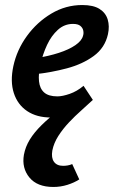

<svg xmlns="http://www.w3.org/2000/svg" viewBox="-20 -454 460 763"><path d="M183 13Q126 13 88 -12.5Q50 -38 35 -84Q20 -130 33 -191Q47 -256 87 -311Q127 -366 184 -400Q241 -434 307 -434Q351 -434 375.5 -418.5Q400 -403 408 -376.5Q416 -350 409 -318Q397 -264 352.5 -231.5Q308 -199 246 -182.5Q184 -166 119 -159L124 -223Q174 -231 214 -244Q254 -257 279.5 -274.5Q305 -292 310 -312Q313 -321 311 -332Q309 -343 299.5 -351Q290 -359 270 -359Q236 -359 210 -335.5Q184 -312 167 -275.5Q150 -239 141 -199Q132 -160 135 -131Q138 -102 155.5 -86.5Q173 -71 208 -71Q228 -71 257 -81Q286 -91 312 -113L349 -57Q331 -41 310 -28Q289 -15 266.5 -6Q244 3 222.5 8Q201 13 183 13ZM192 289Q128 289 97 251.5Q66 214 75 161Q81 129 98.5 100.5Q116 72 145.5 43Q175 14 217 -18.5Q259 -51 313 -90L349 -57Q329 -38 303.5 -15.5Q278 7 254 32.5Q230 58 212 86Q194 114 188 144Q183 173 194.5 189Q206 205 231 205Q239 205 248.5 203.5Q258 202 267 198L295 259Q275 272 248 280.5Q221 289 192 289Z"/></svg>

Font: Ysabeau
Style: Bold Italic
Weight: 700
Italic angle: -12°
Designer: Christian Thalmann (Catharsis Fonts)
Version: Version 2.002